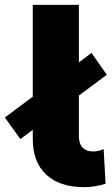

<svg xmlns="http://www.w3.org/2000/svg" viewBox="-74 -762 462 791"><path d="M61 -190V-742H251V-200Q251 -170 266.5 -154Q282 -138 310 -138Q333 -138 353 -148L361 -5Q318 9 272 9Q172 9 116.5 -42.5Q61 -94 61 -190ZM-54 -278 303 -544 366 -454 10 -189Z"/></svg>

Font: Montserrat Alternates ExtraBold
Style: Regular
Weight: 800
Designer: Julieta Ulanovsky
Foundry: Julieta Ulanovsky
Version: Version 7.200